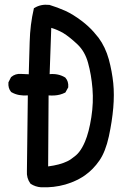

<svg xmlns="http://www.w3.org/2000/svg" viewBox="-20 -798 540 812"><path d="M153.8 -5.9Q141.6 -6.8 130.6 -10.5Q119.6 -14.2 109.9 -20.5L109.4 -21L108.4 -22Q91.8 -44.9 93.8 -74.7L97.7 -394.5Q78.1 -393.1 60.8 -396.2Q43.5 -399.4 28.3 -408.2L27.3 -408.7L26.9 -409.2Q13.7 -424.8 15.6 -448.7V-449.7L16.1 -450.7L25.9 -470.2L26.4 -471.2L27.3 -472.2Q44.9 -487.3 68.8 -485.4L101.6 -483.9Q102.5 -517.6 103.5 -551.8Q104.5 -585.9 105.5 -620.6Q107.4 -694.3 123 -761.2L123.5 -763.7L126 -764.6Q152.8 -781.2 188 -777.3H188.5H189Q222.7 -767.1 255.9 -752.4Q289.1 -737.3 327.6 -708Q340.8 -697.8 352.8 -686.8Q364.7 -675.8 375.5 -663.8Q386.2 -651.9 396.5 -638.7Q411.1 -619.1 422.1 -595.9Q433.1 -572.8 440.4 -546.4Q447.3 -520.5 451.9 -495.4Q456.5 -470.2 459 -446.3Q461.4 -422.4 461.4 -396.2Q461.4 -370.1 459 -341.8Q456.5 -313.5 451.9 -283.4Q447.3 -253.4 440.4 -221.2Q426.3 -156.7 400.4 -119.1Q374.5 -81.5 339.4 -56.6Q327.6 -48.3 314.5 -41.3Q301.3 -34.2 286.6 -28.3Q272 -22.5 255.9 -17.6Q207.5 -3.9 154.3 -5.9ZM264.2 -115.7Q272 -119.1 281.2 -125.7Q290.5 -132.3 301.3 -141.1Q308.1 -147 314.7 -155.3Q321.3 -163.6 327.4 -174.3Q333.5 -185.1 339.4 -198.7Q356.4 -238.8 366.2 -301.8Q371.1 -333 372.3 -363.5Q373.5 -394 371.1 -423.3Q366.2 -482.4 352.5 -531.7Q339.4 -580.1 307.6 -610.4Q291 -626 276.1 -637.9Q261.2 -649.9 247.6 -658.2Q241.7 -661.6 235.4 -664.8Q229 -668 222.7 -670.7Q216.3 -673.3 210 -675.8Q203.6 -678.2 196.8 -680.2L189.9 -484.4Q226.6 -487.8 254.9 -470.7L255.9 -470.2L256.3 -469.7Q270.5 -454.1 268.6 -430.2V-428.7L268.1 -427.7L257.3 -408.2L256.3 -406.7L254.4 -405.8Q244.6 -400.9 233.4 -397.9Q222.2 -395 210.2 -394.3Q198.2 -393.6 185.5 -394.5L183.6 -94.2Q232.9 -100.6 264.2 -115.7Z"/></svg>

Font: NaikaiFont
Style: SemiBold
Weight: 600
Version: Version 1.89